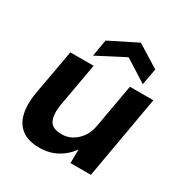

<svg xmlns="http://www.w3.org/2000/svg" viewBox="-170 -852 947 994"><g transform="rotate(30 303.5 -355.0)"><path d="M202 12Q137 12 98.5 -16.5Q60 -45 47.5 -97Q35 -149 46 -219L96 -496H235L188 -232Q179 -172 195.5 -139Q212 -106 268 -106Q301 -106 329.5 -122Q358 -138 378.5 -167Q399 -196 406 -238L452 -496H592L505 0H383L384 -80H383Q353 -38 307 -13Q261 12 202 12ZM206 -540 223 -640 387 -722 521 -639 503 -541 370 -625Z"/></g></svg>

Font: DM Sans 28pt ExtraBold
Style: Italic
Weight: 800
Italic angle: -10°
Version: Version 4.004;gftools[0.9.30]